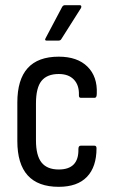

<svg xmlns="http://www.w3.org/2000/svg" viewBox="-20 -714 440 742"><path d="M207 8Q47 8 47 -169V-318Q47 -495 207 -495Q279 -495 318 -456.5Q357 -418 354 -352Q354 -336 346 -336H292Q284 -336 285 -348Q286 -385 265.5 -406.5Q245 -428 207 -428Q162 -428 140.5 -401.5Q119 -375 119 -314V-172Q119 -113 140.5 -86Q162 -59 207 -59Q285 -59 283 -138Q283 -151 292 -151H345Q353 -151 353 -141Q353 -69 316 -30.5Q279 8 207 8ZM161 -557Q151 -557 156 -566L220 -687Q224 -694 231 -694H288Q293 -694 294 -690.5Q295 -687 293 -683L217 -563Q214 -557 205 -557Z"/></svg>

Font: Sofia Sans Cond
Style: Regular
Weight: 400
Width: 3
Designer: Botio Nikoltchev, Ani Petrova
Foundry: lettersoup
Version: Version 4.100; ttfautohint (v1.8.3)